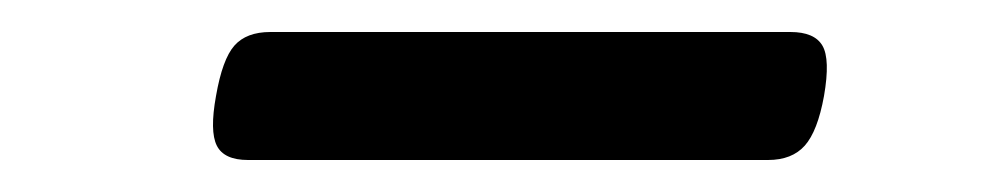

<svg xmlns="http://www.w3.org/2000/svg" viewBox="-20 -401 616 120"><path d="M135 -301Q120 -301 115.5 -310Q111 -319 115 -341Q119 -364 126.5 -372.5Q134 -381 149 -381H474Q489 -381 494 -372.5Q499 -364 495 -341Q491 -319 483 -310Q475 -301 460 -301Z"/></svg>

Font: Playwrite DE VA
Style: Regular
Weight: 400
Designer: Veronika Burian, José Scaglione
Foundry: TypeTogether
Version: Version 1.002